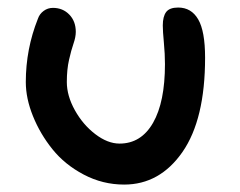

<svg xmlns="http://www.w3.org/2000/svg" viewBox="-20 -502 639 512"><path d="M311 -9.8Q253.9 -9.8 203.4 -36.4Q152.8 -63 119.9 -104Q86.9 -145 67.9 -192.4Q48.8 -239.7 48.8 -283.2Q48.8 -371.1 81.1 -452.1Q85.4 -464.8 96.4 -472.9Q107.4 -481 121.1 -481Q147.5 -481 164.8 -463.1Q182.1 -445.3 182.1 -417Q182.1 -403.3 176 -385.7Q169.9 -368.2 164.1 -342.5Q158.2 -316.9 158.2 -283.2Q158.2 -246.6 179.7 -208Q201.2 -169.4 234.1 -144.3Q267.1 -119.1 298.8 -119.1Q356.4 -119.1 388.2 -174.6Q419.9 -230 419.9 -331.1Q419.9 -357.9 417 -388.4Q414.1 -418.9 414.1 -434.1Q414.1 -458 423.1 -470Q432.1 -481.9 455.1 -481.9Q490.2 -481.9 508.5 -450.4Q526.9 -418.9 526.9 -348.1Q526.9 -183.6 466.6 -96.7Q406.2 -9.8 311 -9.8Z"/></svg>

Font: Shantell Sans Irregular
Style: Regular
Weight: 500
Designer: Stephen Nixon, Anya Danilova, Shantell Martin
Foundry: Arrow Type
Version: Version 1.006;[9816181b4]